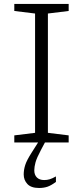

<svg xmlns="http://www.w3.org/2000/svg" viewBox="-20 -727 424 980"><path d="M189 38.5Q167.5 79 161.2 102Q155 125 155 142.5Q155 165.5 168.2 178.8Q181.5 192 205.5 192Q220 192 233 188.2Q246 184.5 265.5 173.5V201.5Q240.5 220 221.8 226.2Q203 232.5 179.5 232.5Q138.5 232.5 119.8 212.2Q101 192 101 163.5Q101 139.5 108.8 115.2Q116.5 91 141.5 52L174.5 0H53V-36L159 -49V-658L53 -671V-707H330.5V-671L224.5 -658V-49L330.5 -36V0H209.5Z"/></svg>

Font: Newsreader 6pt Light
Style: Regular
Weight: 300
Designer: Hugues Gentile
Foundry: Production Type
Version: Version 1.003; ttfautohint (v1.8.3)